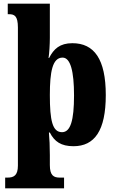

<svg xmlns="http://www.w3.org/2000/svg" viewBox="-20 -780 630 1040"><path d="M8 240H327V182H304C271 182 250 171 250 114V60C250 16 248 -32 245 -62H250C275 -13 311 12 378 12C492 12 553 -72 553 -265C553 -460 490 -546 372 -546C304 -546 271 -515 246 -466H243C247 -491 250 -541 250 -575V-760H22V-703H29C58 -703 77 -694 77 -631V117C77 171 54 182 21 182H8ZM316 -64C264 -64 250 -127 250 -265C250 -391 264 -468 319 -468C362 -468 381 -393 381 -263C381 -128 362 -64 316 -64Z"/></svg>

Font: Noto Serif Tamil Condensed Black
Style: Regular
Weight: 900
Width: 3
Designer: Indian Type Foundry, Tom Grace, and the Monotype Design Team
Foundry: Monotype Imaging Inc.
Version: Version 2.004